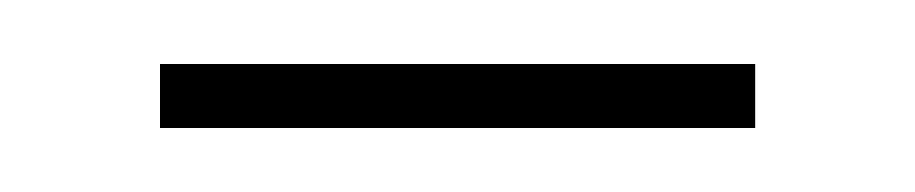

<svg xmlns="http://www.w3.org/2000/svg" viewBox="-20 -430 286 60"><path d="M30 -390V-410H216V-390Z"/></svg>

Font: Big Shoulders Stencil Display SC Thin
Style: Regular
Weight: 100
Designer: Patric King
Foundry: XO Type Co
Version: Version 2.001